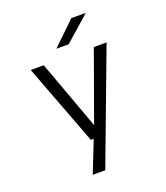

<svg xmlns="http://www.w3.org/2000/svg" viewBox="-161 -814 971 1123"><g transform="rotate(-20 325.0 -252.0)"><path d="M220.5 200 298 4H280L89.5 -500H170.5L327.5 -70.5L482 -500H561.5L298.5 200ZM349 -565.5H273L416 -704H506.5Z"/></g></svg>

Font: Trispace Light
Style: Regular
Weight: 300
Designer: Tyler Finck
Foundry: Etcetera Type Company
Version: Version 1.210; ttfautohint (v1.8.3)